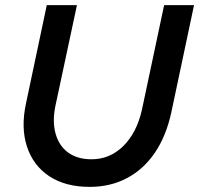

<svg xmlns="http://www.w3.org/2000/svg" viewBox="-20 -720 779 751"><path d="M331 11Q236 11 173 -30.5Q110 -72 85.5 -146.5Q61 -221 82 -317L163 -700H281L197 -307Q184 -245 197.5 -197Q211 -149 247 -123Q283 -97 338 -97Q410 -97 462.5 -149Q515 -201 535 -290L622 -700H739L650 -280Q630 -188 586 -123Q542 -58 477 -23.5Q412 11 331 11Z"/></svg>

Font: Red Hat Text SemiBold
Style: Italic
Weight: 600
Italic angle: -12°
Designer: Pentagram, MCKL
Foundry: Pentagram, MCKL
Version: Version 1.023